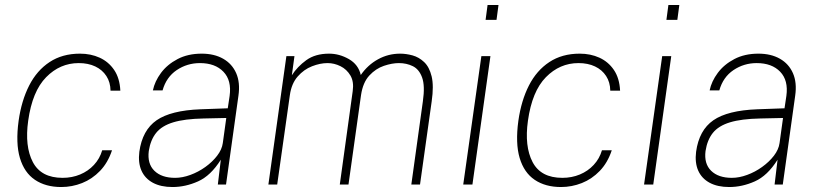

<svg xmlns="http://www.w3.org/2000/svg" viewBox="-20 -743 3288 773"><path d="M226.5 10Q164 10 121 -18.8Q78 -47.5 60.2 -106.8Q42.5 -166 55 -257Q66.5 -338 97.5 -398.8Q128.5 -459.5 179.8 -493.2Q231 -527 302 -527Q345.5 -527 381.2 -510.8Q417 -494.5 439.5 -461.5Q462 -428.5 464.5 -378H425Q424.5 -412 408.2 -437Q392 -462 363.5 -475.5Q335 -489 297 -489Q221.5 -489 165.8 -432.2Q110 -375.5 93.5 -257Q79 -154 112.2 -90.5Q145.5 -27 232 -27Q270 -27 302.5 -40.5Q335 -54 358.2 -79Q381.5 -104 391.5 -138H431Q414.5 -88 382.8 -55Q351 -22 310.5 -6Q270 10 226.5 10Z M674.5 10Q627.5 10 595.5 -7.2Q563.5 -24.5 549.5 -56.2Q535.5 -88 541 -132Q553 -219 610.5 -258.8Q668 -298.5 787 -303L897 -307L904.5 -357Q913 -419.5 879.5 -454.2Q846 -489 785 -489Q733.5 -489 691.5 -460.8Q649.5 -432.5 634.5 -379H595.5Q603 -415.5 628.2 -449.5Q653.5 -483.5 695 -505.2Q736.5 -527 792 -527Q842.5 -527 878.5 -506.5Q914.5 -486 931 -448.2Q947.5 -410.5 940 -358L890 0H857L869 -100Q828.5 -35.5 777.5 -12.8Q726.5 10 674.5 10ZM685 -27Q714.5 -27 746.5 -38.8Q778.5 -50.5 806.8 -70.8Q835 -91 854.2 -116Q873.5 -141 877 -167L891 -268L799.5 -266Q723.5 -264.5 677.5 -250.5Q631.5 -236.5 608.8 -208.2Q586 -180 579 -135Q572.5 -84 601.5 -55.5Q630.5 -27 685 -27Z M1060.5 0 1133 -517H1165.5L1155 -440Q1177 -474.5 1213.2 -500.8Q1249.5 -527 1305 -527Q1346.5 -527 1384.8 -505Q1423 -483 1432.5 -441Q1460.5 -481.5 1501.8 -504.2Q1543 -527 1591 -527Q1615 -527 1640.8 -520Q1666.5 -513 1687.5 -493.2Q1708.5 -473.5 1717.8 -435.5Q1727 -397.5 1718 -335L1671 0H1636L1682.5 -335Q1691.5 -397.5 1679.5 -430.8Q1667.5 -464 1642.2 -476.5Q1617 -489 1586 -489Q1558.5 -489 1525.8 -478Q1493 -467 1467 -439Q1441 -411 1433.5 -360L1383 0H1348L1400 -376Q1405.5 -414 1390.8 -439Q1376 -464 1350.8 -476.5Q1325.5 -489 1299 -489Q1269 -489 1236.2 -476.2Q1203.5 -463.5 1178.5 -435Q1153.5 -406.5 1147 -360L1096 0Z M1845 0 1918 -517H1954.5L1882 0ZM1935 -663 1943 -723H1987L1979 -663Z M2238.5 10Q2176 10 2133 -18.8Q2090 -47.5 2072.2 -106.8Q2054.5 -166 2067 -257Q2078.5 -338 2109.5 -398.8Q2140.5 -459.5 2191.8 -493.2Q2243 -527 2314 -527Q2357.5 -527 2393.2 -510.8Q2429 -494.5 2451.5 -461.5Q2474 -428.5 2476.5 -378H2437Q2436.5 -412 2420.2 -437Q2404 -462 2375.5 -475.5Q2347 -489 2309 -489Q2233.5 -489 2177.8 -432.2Q2122 -375.5 2105.5 -257Q2091 -154 2124.2 -90.5Q2157.5 -27 2244 -27Q2282 -27 2314.5 -40.5Q2347 -54 2370.2 -79Q2393.5 -104 2403.5 -138H2443Q2426.5 -88 2394.8 -55Q2363 -22 2322.5 -6Q2282 10 2238.5 10Z M2573 0 2646 -517H2682.5L2610 0ZM2663 -663 2671 -723H2715L2707 -663Z M2916 10Q2869 10 2837 -7.2Q2805 -24.5 2791 -56.2Q2777 -88 2782.5 -132Q2794.5 -219 2852 -258.8Q2909.5 -298.5 3028.5 -303L3138.5 -307L3146 -357Q3154.5 -419.5 3121 -454.2Q3087.5 -489 3026.5 -489Q2975 -489 2933 -460.8Q2891 -432.5 2876 -379H2837Q2844.5 -415.5 2869.8 -449.5Q2895 -483.5 2936.5 -505.2Q2978 -527 3033.5 -527Q3084 -527 3120 -506.5Q3156 -486 3172.5 -448.2Q3189 -410.5 3181.5 -358L3131.5 0H3098.5L3110.5 -100Q3070 -35.5 3019 -12.8Q2968 10 2916 10ZM2926.5 -27Q2956 -27 2988 -38.8Q3020 -50.5 3048.2 -70.8Q3076.5 -91 3095.8 -116Q3115 -141 3118.5 -167L3132.5 -268L3041 -266Q2965 -264.5 2919 -250.5Q2873 -236.5 2850.2 -208.2Q2827.5 -180 2820.5 -135Q2814 -84 2843 -55.5Q2872 -27 2926.5 -27Z"/></svg>

Font: Public Sans Thin Thin
Style: Italic
Weight: 250
Italic angle: -8°
Version: Version 2.001